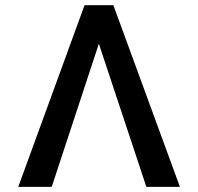

<svg xmlns="http://www.w3.org/2000/svg" viewBox="-20 -732 775 752"><path d="M311.1 -711.6H424L684.7 0H553.3L367.2 -560.7L182.5 0H51.5Z"/></svg>

Font: Cannonade Med
Style: Regular
Weight: 500
Designer: Rasmus Andersson
Foundry: rsms
Version: Version 3.012;git-f93a4a705